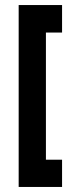

<svg xmlns="http://www.w3.org/2000/svg" viewBox="-20 -741 315 761"><path d="M54 0V-721H226V-612H162V-108H226V0Z"/></svg>

Font: Orbitron Medium
Style: Regular
Weight: 500
Designer: Matt McInerney
Foundry: The League of Moveable Type
Version: Version 2.001